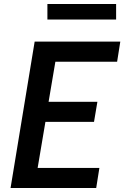

<svg xmlns="http://www.w3.org/2000/svg" viewBox="-20 -944 640 964"><path d="M33 0 154 -735H584L568 -634H258L224 -433H469L452 -332H208L169 -101H479L463 0ZM218 -846V-924H563V-846Z"/></svg>

Font: Iosevka SS04 Extended Oblique
Style: Bold
Weight: 700
Width: 7
Italic angle: -9°
Monospace: yes
Designer: Belleve Invis
Foundry: Belleve Invis
Version: Version 19.0.0; ttfautohint (v1.8.4)